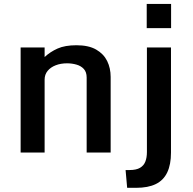

<svg xmlns="http://www.w3.org/2000/svg" viewBox="-20 -758 957 954"><path d="M82.5 -522H201.7V-474.6Q229.5 -500.5 266.1 -516.8Q302.7 -533.2 359.9 -533.2Q420.4 -533.2 457.8 -511.7Q495.1 -490.2 512.5 -454.8Q529.8 -419.4 529.8 -376V0H410.6V-373Q410.6 -399.9 396.5 -415.3Q382.3 -430.7 359.9 -437Q337.4 -443.4 313 -443.4Q281.7 -443.4 256.6 -433.6Q231.4 -423.8 216.6 -405.8Q201.7 -387.7 201.7 -362.3V0H82.5ZM604 86.9H623.5Q657.2 86.9 676 75.7Q694.8 64.5 702.4 44.4Q710 24.4 710 -2.4V-522H829.6V0Q829.6 59.6 811 98.6Q792.5 137.7 754.2 156.5Q715.8 175.3 655.3 175.3H611.8ZM709 -618.2V-738.3H830.1V-618.2Z"/></svg>

Font: Monda SemiBold
Style: Regular
Weight: 600
Designer: Vernon Adams
Foundry: Vernon Adams
Version: Version 2.200